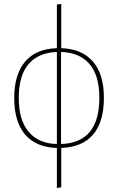

<svg xmlns="http://www.w3.org/2000/svg" viewBox="-20 -756 598 972"><path d="M290 -7V192L268 196V-7Q163 -10 107.5 -74.5Q52 -139 52 -260Q52 -379 107 -444Q162 -509 268 -512V-733L290 -736V-512Q394 -509 450 -445Q506 -381 506 -261Q506 -139 451.5 -75Q397 -11 290 -7ZM483 -261Q483 -374 433 -432Q383 -490 289 -493V-27Q483 -33 483 -261ZM268 -27V-493Q173 -489 124 -431Q75 -373 75 -260Q75 -147 125.5 -88Q176 -29 268 -27Z"/></svg>

Font: Fira Sans Condensed Thin
Style: Regular
Weight: 250
Width: 3
Designer: Carrois Corporate & Edenspiekermann AG
Foundry: Carrois Corporate GbR & Edenspiekermann AG
Version: Version 4.203